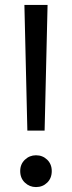

<svg xmlns="http://www.w3.org/2000/svg" viewBox="-20 -748 292 779"><path d="M79 -728H173L161 -218H91ZM126 11Q100 11 81 -7Q62 -25 62 -54Q62 -82 81 -100Q100 -118 126 -118Q153 -118 171.5 -100Q190 -82 190 -54Q190 -25 171.5 -7Q153 11 126 11Z"/></svg>

Font: Murecho
Style: Regular
Weight: 400
Designer: Neil Summerour
Foundry: Positype
Version: Version 1.010; ttfautohint (v1.8.3)